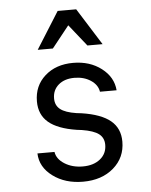

<svg xmlns="http://www.w3.org/2000/svg" viewBox="-56 -847 712 908"><g transform="rotate(-5 300.0 -393.5)"><path d="M98 -138H179Q184 -104 220.5 -81Q257 -58 307 -58Q358 -58 389.5 -83.5Q421 -109 421 -151Q421 -184 397 -202.5Q373 -221 317 -230L293 -233Q203 -247 160 -283.5Q117 -320 117 -383Q117 -457 169 -503.5Q221 -550 303 -550Q382 -550 437 -508Q492 -466 497 -403H418Q413 -436 380.5 -457.5Q348 -479 303 -479Q256 -479 227.5 -454.5Q199 -430 199 -390Q199 -357 222.5 -338.5Q246 -320 298 -312L323 -309Q415 -295 459 -258.5Q503 -222 503 -159Q503 -83 447 -34.5Q391 14 302 14Q217 14 158.5 -29.5Q100 -73 98 -138ZM142 -626 252 -801H340L450 -626H378L296 -729L214 -626Z"/></g></svg>

Font: CommitMono
Style: 450Regular
Weight: 450
Designer: Eigil Nikolajsen
Foundry: Eigil Nikolajsen
Version: Version 1.002